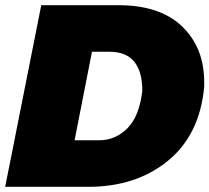

<svg xmlns="http://www.w3.org/2000/svg" viewBox="-24 -720 807 740"><path d="M316.5 0H-4L135 -700H431.5Q593 -700 678 -618Q763 -536 763 -403.5V-385.5Q746 -200.5 623.2 -100.2Q500.5 0 316.5 0ZM358.5 -179.5Q420.5 -179.5 466.5 -225Q512.5 -270.5 524.5 -369.5Q524.5 -520.5 398.5 -520.5H330.5L263.5 -179.5Z"/></svg>

Font: Argentum Sans Black
Style: Italic
Weight: 900
Italic angle: -11°
Designer: Julieta Ulanovsky (font), Cristiano Sobral (main changes and remaster)
Foundry: Julieta Ulanovsky (font), Cristiano Sobral (main changes and remaster)
Version: Version 2.007;June 15, 2022;FontCreator 14.0.0.2814 64-bit; 